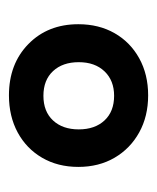

<svg xmlns="http://www.w3.org/2000/svg" viewBox="20 -786 359 440"><g transform="rotate(90 200.0 -566.5)"><path d="M199 -407Q127 -407 81.5 -451.5Q36 -496 36 -566Q36 -613 56.5 -649Q77 -685 114 -705.5Q151 -726 199 -726Q247 -726 284 -705.5Q321 -685 342 -649Q363 -613 363 -566Q363 -519 342 -483Q321 -447 284 -427Q247 -407 199 -407ZM200 -486Q236 -486 256.5 -508Q277 -530 277 -567Q277 -604 256.5 -626Q236 -648 200 -648Q165 -648 144 -626Q123 -604 123 -567Q123 -530 143.5 -508Q164 -486 200 -486Z"/></g></svg>

Font: Noto Serif Ethiopic ExtraBold
Style: Regular
Weight: 800
Version: Version 2.102